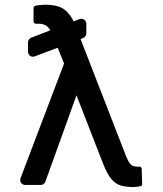

<svg xmlns="http://www.w3.org/2000/svg" viewBox="-20 -761 671 790"><path d="M476.6 2.1Q455.3 -3.9 437.9 -24.9Q420.5 -45.5 403.4 -89.5L294.7 -369L166.9 -13.8Q164.4 -7.5 159.1 -3.7Q153.8 0 147.4 0H84.2Q75.3 0 69.2 -6Q63.2 -12.1 63.2 -20.6Q63.2 -24.9 64.6 -28.1L243.6 -499.6L217.3 -564.6L123.2 -529.1Q120 -527.7 115.8 -527.7Q107.2 -527.7 101.2 -533.7Q95.2 -539.8 95.2 -548.7V-586.6Q95.2 -593 98.9 -598.4Q102.6 -603.7 108.3 -605.8L187.1 -636.4Q180 -648.4 171.9 -653.8Q158.7 -663.4 140.6 -663.4H129.3L128.9 -663Q124.3 -663 121.1 -666.2Q117.9 -669.4 117.9 -674V-727.3Q117.9 -731.2 120.4 -734.2Q122.9 -737.2 126.8 -737.9Q130.3 -738.6 133.7 -739Q137.1 -739.3 139.9 -739.7Q157 -741.5 166.2 -741.5Q220.9 -741.5 246.8 -720.2Q268.5 -703.1 283 -672.9L306.8 -682.2Q310 -683.6 314.6 -683.6Q323.2 -683.6 329.2 -677.6Q335.2 -671.5 335.2 -663V-623.6Q335.2 -617.2 331.5 -611.9Q327.8 -606.5 321.7 -604.4L311.4 -600.5L500 -115.1Q506.4 -99.8 512.8 -90.6Q519.2 -82 527 -78.5Q534.4 -75.3 545.5 -75.3H554.3Q557.9 -75.3 560.2 -73Q562.5 -70.7 562.9 -67.5L565 -3.6V-2.8Q565 -0.4 563.2 2Q561.4 4.3 558.9 5L549.4 6.7Q537.6 8.5 527 8.5Q497.9 8.5 476.6 2.1Z"/></svg>

Font: DeltaSans
Style: Regular
Weight: 400
Designer: Rasmus Andersson
Foundry: rsms
Version: Version 3.012